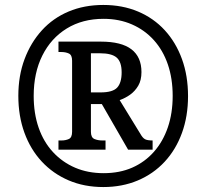

<svg xmlns="http://www.w3.org/2000/svg" viewBox="-20 -745 834 775"><path d="M397 10Q320 10 257 -17Q194 -44 148.5 -93Q103 -142 78.5 -209.5Q54 -277 54 -358Q54 -439 79 -506Q104 -573 149 -622.5Q194 -672 257 -698.5Q320 -725 397 -725Q474 -725 537 -698.5Q600 -672 645 -623Q690 -574 714.5 -506.5Q739 -439 739 -357Q739 -276 714.5 -208.5Q690 -141 644.5 -92Q599 -43 536 -16.5Q473 10 397 10ZM398 -46Q463 -46 514 -68.5Q565 -91 601.5 -132.5Q638 -174 657.5 -231Q677 -288 677 -358Q677 -428 657.5 -485Q638 -542 601 -583Q564 -624 512.5 -646.5Q461 -669 398 -669Q313 -669 249.5 -630Q186 -591 151 -521Q116 -451 116 -358Q116 -287 136 -229.5Q156 -172 194 -131Q232 -90 283.5 -68Q335 -46 398 -46ZM216 -141V-178H228Q245 -178 258 -184Q271 -190 271 -213V-500Q271 -523 258 -529Q245 -535 228 -535H216V-577H387Q470 -577 510.5 -546Q551 -515 551 -454Q551 -421 538 -399Q525 -377 505.5 -363Q486 -349 463 -341L547 -204Q556 -188 565.5 -183Q575 -178 596 -178V-141H497L391 -325H347V-213Q347 -190 361 -184Q375 -178 393 -178H406V-141ZM386 -372Q435 -372 453 -391.5Q471 -411 471 -453Q471 -495 451 -512.5Q431 -530 383 -530H347V-372Z"/></svg>

Font: Noto Serif Khmer SemiCondensed Black
Style: Regular
Weight: 900
Width: 4
Designer: Danh Hong and the Monotype Design Team
Foundry: Monotype Imaging Inc.
Version: Version 2.004